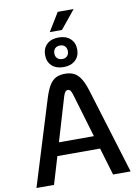

<svg xmlns="http://www.w3.org/2000/svg" viewBox="-116 -1198 911 1271"><g transform="rotate(-10 340.0 -562.0)"><path d="M371 -1001H289L364 -1124H471ZM232 -856Q232 -902 261 -929Q290 -956 340 -956Q389 -956 418.5 -929Q448 -902 448 -856Q448 -811 418.5 -784Q389 -757 340 -757Q290 -757 261 -784Q232 -811 232 -856ZM294 -856Q294 -836 306.5 -823.5Q319 -811 340 -811Q361 -811 373 -823.5Q385 -836 385 -856Q385 -877 373 -889.5Q361 -902 340 -902Q318 -902 306 -889.5Q294 -877 294 -856ZM483 -184H196L141 0H23L198 -567Q215 -623 233.5 -654Q252 -685 277 -698.5Q302 -712 340 -712Q377 -712 402 -698.5Q427 -685 446 -654Q465 -623 482 -567L656 0H538ZM457 -272 370 -565Q364 -585 357.5 -594Q351 -603 340 -603Q329 -603 322 -594Q315 -585 309 -565L222 -272Z"/></g></svg>

Font: KoHo SemiBold
Style: Regular
Weight: 600
Designer: Cadson Demak & Katatrad Team
Foundry: Cadson Demak Co.,Ltd.
Version: Version 1.000; ttfautohint (v1.6)